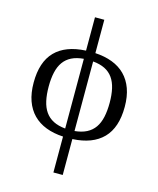

<svg xmlns="http://www.w3.org/2000/svg" viewBox="-142 -858 981 1195"><g transform="rotate(15 348.5 -260.0)"><path d="M642.1 -269Q642.1 -135.3 575 -66.4Q507.8 2.4 378.9 8.8V240.2H318.8V8.8Q256.8 5.4 208 -13.4Q159.2 -32.2 125.2 -66.7Q91.3 -101.1 73.2 -151.6Q55.2 -202.1 55.2 -269Q55.2 -401.9 121.8 -470.2Q188.5 -538.6 318.8 -544.9V-759.8H378.9V-544.9Q439.9 -541.5 488.8 -522.9Q537.6 -504.4 571.8 -470Q606 -435.5 624 -385.5Q642.1 -335.4 642.1 -269ZM151.9 -269Q151.9 -217.3 160.9 -177Q169.9 -136.7 189.7 -108.4Q209.5 -80.1 241.2 -63.7Q272.9 -47.4 318.8 -43V-492.2Q272.9 -488.3 241.2 -472.4Q209.5 -456.5 189.7 -428.7Q169.9 -400.9 160.9 -360.8Q151.9 -320.8 151.9 -269ZM544.9 -269Q544.9 -320.3 535.9 -360.1Q526.9 -399.9 507.1 -427.7Q487.3 -455.6 455.6 -471.4Q423.8 -487.3 378.9 -491.2V-43Q424.3 -47.4 456.1 -63.7Q487.8 -80.1 507.6 -108.4Q527.3 -136.7 536.1 -177Q544.9 -217.3 544.9 -269Z"/></g></svg>

Font: Droid Serif
Style: Regular
Weight: 400
Designer: Monotype Design team
Foundry: Monotype Imaging Inc.
Version: Version 1.03